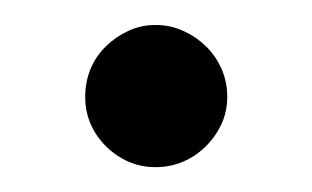

<svg xmlns="http://www.w3.org/2000/svg" viewBox="-20 -434 249 153"><path d="M161.1 -356.9Q161.1 -345.2 156.5 -335.2Q151.9 -325.2 144 -317.4Q136.2 -309.6 126 -305.2Q115.7 -300.8 104 -300.8Q92.3 -300.8 82.3 -305.2Q72.3 -309.6 64.5 -317.4Q56.6 -325.2 52.2 -335.2Q47.9 -345.2 47.9 -356.9Q47.9 -368.7 52.2 -379.2Q56.6 -389.6 64.5 -397.2Q72.3 -404.8 82.3 -409.4Q92.3 -414.1 104 -414.1Q115.7 -414.1 126 -409.4Q136.2 -404.8 144 -397.2Q151.9 -389.6 156.5 -379.2Q161.1 -368.7 161.1 -356.9Z"/></svg>

Font: Redressed
Style: Regular
Weight: 400
Designer: Astigmatic (AOETI)
Foundry: Astigmatic (AOETI)
Version: Version 1.001